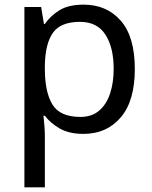

<svg xmlns="http://www.w3.org/2000/svg" viewBox="-20 -566 655 826"><path d="M340 -546Q439 -546 499.5 -477Q560 -408 560 -269Q560 -132 499.5 -61Q439 10 339 10Q277 10 236.5 -13.5Q196 -37 173 -68H167Q169 -51 171 -25Q173 1 173 20V240H85V-536H157L169 -463H173Q197 -498 236 -522Q275 -546 340 -546ZM324 -472Q242 -472 208.5 -426Q175 -380 173 -286V-269Q173 -170 205.5 -116.5Q238 -63 326 -63Q375 -63 406.5 -90Q438 -117 453.5 -163.5Q469 -210 469 -270Q469 -362 433.5 -417Q398 -472 324 -472Z"/></svg>

Font: Noto Sans Modi
Style: Regular
Weight: 400
Designer: Monotype Design Team
Foundry: Monotype Imaging Inc.
Version: Version 2.003; ttfautohint (v1.8.4.7-5d5b)